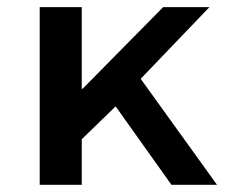

<svg xmlns="http://www.w3.org/2000/svg" viewBox="-20 -511 640 531"><path d="M89.8 0V-491.2H206.1V-265.1L209 -266.1L431.2 -491.2H559.1L369.1 -293L580.1 0H454.1L299.8 -216.8L206.1 -126V0Z"/></svg>

Font: SourceCodePro-Semibold
Style: Regular
Weight: 600
Monospace: yes
Designer: Paul D. Hunt
Foundry: Adobe Systems Incorporated
Version: Version 1.009;PS 1.000;hotconv 1.0.70;makeotf.lib2.5.5900